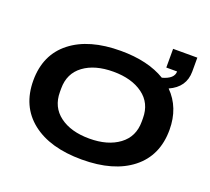

<svg xmlns="http://www.w3.org/2000/svg" viewBox="-137 -995 1291 1182"><g transform="rotate(20 508.0 -404.5)"><path d="M62 -344.2Q62 -512.7 180.7 -606Q299.3 -699.2 507.8 -699.2Q685.1 -699.2 799.8 -629.9Q875 -650.4 875 -698.2H804.2V-820.8H962.9V-730Q962.9 -627 861.8 -582Q954.1 -489.7 954.1 -344.2Q954.1 -175.3 835.2 -81.5Q716.3 12.2 507.8 12.2Q299.3 12.2 180.7 -81.5Q62 -175.3 62 -344.2ZM507.8 -125Q627.9 -125 701.9 -179.7Q775.9 -234.4 775.9 -333V-356Q775.9 -454.6 701.9 -508.8Q627.9 -563 507.8 -563Q386.7 -563 313.5 -508.8Q240.2 -454.6 240.2 -356V-333Q240.2 -234.4 313.5 -179.7Q386.7 -125 507.8 -125Z"/></g></svg>

Font: Archivo Expanded
Style: Bold
Weight: 700
Width: 7
Designer: Hector Gatti
Foundry: Omnibus-Type
Version: Version 2.001